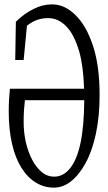

<svg xmlns="http://www.w3.org/2000/svg" viewBox="-20 -775 496 880"><path d="M145.5 62.5Q106.9 39.6 78.6 -5.4Q50.3 -50.3 35.2 -115.7Q20 -181.2 20 -265.6Q20 -293 21.7 -322Q23.4 -351.1 25.4 -368.2Q25.4 -368.2 365.7 -368.2Q365.7 -371.1 365.2 -373Q361.8 -472.7 343.3 -538.1Q319.8 -618.7 282.7 -655.3Q246.6 -691.9 201.7 -691.9Q201.2 -691.9 200.7 -691.9Q176.3 -691.9 154.3 -685.1Q131.8 -678.2 109.4 -661.6Q107.4 -660.2 103.5 -657.2Q95.7 -581.1 88.4 -500Q88.4 -500 49.8 -500Q51.3 -590.3 52.7 -675.3Q92.3 -714.4 134.8 -734.4Q174.8 -754.9 218.3 -754.9Q276.4 -754.9 324.7 -707Q375 -659.2 405.8 -566.4Q436.5 -473.6 436.5 -340.8Q436.5 -242.2 419.7 -162.8Q402.8 -83.5 372.6 -28.1Q342.3 27.3 305.2 56.2Q269 85 227.1 85Q182.6 85 145.5 62.5ZM301.3 -3.9Q332.5 -42.5 348.9 -119.1Q365.2 -195.8 366.2 -315.9Q366.2 -315.9 94.2 -315.9Q91.3 -289.1 89.8 -268.3Q88.4 -247.6 88.4 -215.8Q88.4 -167 98.6 -122.6Q108.9 -78.1 127.4 -43Q146 -7.3 171.4 13.7Q196.8 34.7 227.5 34.7Q271 34.7 301.3 -3.9Z"/></svg>

Font: Scarab Serif
Style: Light
Weight: 300
Designer: John Roberts
Foundry: Scarab
Version: 1.0